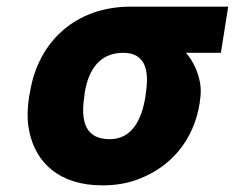

<svg xmlns="http://www.w3.org/2000/svg" viewBox="-20 -548 707 578"><path d="M68 -259C62 -221 61 -186 68 -153C87 -59 158 10 288 10C328 10 366 4 400 -10C493 -46 563 -124 581 -237L582 -246C585 -263 585 -279 583 -294C577 -332 562 -363 540 -389H645L667 -528H373C211 -528 95 -426 70 -269ZM234 -259 235 -268C246 -339 281 -389 351 -389C417 -389 430 -337 419 -268L418 -259C407 -187 377 -129 310 -129C237 -129 222 -183 234 -259Z"/></svg>

Font: Asimov Pro
Style: UltObl
Weight: 900
Designer: Google
Version: Version 2.000980; 2014